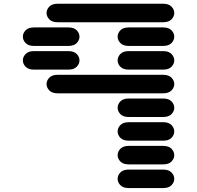

<svg xmlns="http://www.w3.org/2000/svg" viewBox="-20 -881 1040 1013"><path d="M659.2 111.3Q629.9 111.3 615.2 96.2Q600.6 81.1 600.6 62.5Q600.6 43.9 615.2 28.8Q629.9 13.7 659.2 13.7H840.8Q870.1 13.7 884.8 28.8Q899.4 43.9 899.4 62.5Q899.4 81.1 884.8 96.2Q870.1 111.3 840.8 111.3ZM659.2 -13.7Q629.9 -13.7 615.2 -28.8Q600.6 -43.9 600.6 -62.5Q600.6 -81.1 615.2 -96.2Q629.9 -111.3 659.2 -111.3H840.8Q870.1 -111.3 884.8 -96.2Q899.4 -81.1 899.4 -62.5Q899.4 -43.9 884.8 -28.8Q870.1 -13.7 840.8 -13.7ZM659.2 -138.7Q629.9 -138.7 615.2 -153.8Q600.6 -168.9 600.6 -187.5Q600.6 -206.1 615.2 -221.2Q629.9 -236.3 659.2 -236.3H840.8Q870.1 -236.3 884.8 -221.2Q899.4 -206.1 899.4 -187.5Q899.4 -168.9 884.8 -153.8Q870.1 -138.7 840.8 -138.7ZM659.2 -263.7Q629.9 -263.7 615.2 -278.8Q600.6 -293.9 600.6 -312.5Q600.6 -331.1 615.2 -346.2Q629.9 -361.3 659.2 -361.3H840.8Q870.1 -361.3 884.8 -346.2Q899.4 -331.1 899.4 -312.5Q899.4 -293.9 884.8 -278.8Q870.1 -263.7 840.8 -263.7ZM284.2 -388.7Q254.9 -388.7 240.2 -403.8Q225.6 -418.9 225.6 -437.5Q225.6 -456.1 240.2 -471.2Q254.9 -486.3 284.2 -486.3H840.8Q870.1 -486.3 884.8 -471.2Q899.4 -456.1 899.4 -437.5Q899.4 -418.9 884.8 -403.8Q870.1 -388.7 840.8 -388.7ZM159.2 -513.7Q129.9 -513.7 115.2 -528.8Q100.6 -543.9 100.6 -562.5Q100.6 -581.1 115.2 -596.2Q129.9 -611.3 159.2 -611.3H340.8Q370.1 -611.3 384.8 -596.2Q399.4 -581.1 399.4 -562.5Q399.4 -543.9 384.8 -528.8Q370.1 -513.7 340.8 -513.7ZM659.2 -513.7Q629.9 -513.7 615.2 -528.8Q600.6 -543.9 600.6 -562.5Q600.6 -581.1 615.2 -596.2Q629.9 -611.3 659.2 -611.3H840.8Q870.1 -611.3 884.8 -596.2Q899.4 -581.1 899.4 -562.5Q899.4 -543.9 884.8 -528.8Q870.1 -513.7 840.8 -513.7ZM159.2 -638.7Q129.9 -638.7 115.2 -653.8Q100.6 -668.9 100.6 -687.5Q100.6 -706.1 115.2 -721.2Q129.9 -736.3 159.2 -736.3H340.8Q370.1 -736.3 384.8 -721.2Q399.4 -706.1 399.4 -687.5Q399.4 -668.9 384.8 -653.8Q370.1 -638.7 340.8 -638.7ZM659.2 -638.7Q629.9 -638.7 615.2 -653.8Q600.6 -668.9 600.6 -687.5Q600.6 -706.1 615.2 -721.2Q629.9 -736.3 659.2 -736.3H840.8Q870.1 -736.3 884.8 -721.2Q899.4 -706.1 899.4 -687.5Q899.4 -668.9 884.8 -653.8Q870.1 -638.7 840.8 -638.7ZM284.2 -763.7Q254.9 -763.7 240.2 -778.8Q225.6 -793.9 225.6 -812.5Q225.6 -831.1 240.2 -846.2Q254.9 -861.3 284.2 -861.3H840.8Q870.1 -861.3 884.8 -846.2Q899.4 -831.1 899.4 -812.5Q899.4 -793.9 884.8 -778.8Q870.1 -763.7 840.8 -763.7Z"/></svg>

Font: Sixtyfour Normal
Style: Regular
Weight: 400
Monospace: yes
Designer: Jens Kutilek
Foundry: Jens Kutilek
Version: Version 2.000